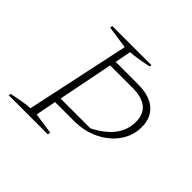

<svg xmlns="http://www.w3.org/2000/svg" viewBox="-130 -664 811 811"><g transform="rotate(45 275.5 -258.0)"><path d="M12 0 14 -10Q44 -16 69 -20.5Q94 -25 116 -26L215 -490L113 -505L115 -516H349L347 -507Q315 -500 289 -496Q263 -492 246 -491L232 -419H365Q433 -419 469 -388.5Q505 -358 505 -302Q505 -251 475.5 -209Q446 -167 395.5 -142.5Q345 -118 283 -118H171L153 -26L248 -12L246 0ZM359 -392H226L177 -145H355Q472 -204 472 -300Q472 -392 359 -392Z"/></g></svg>

Font: Piazzolla SC Thin
Style: Italic
Weight: 100
Italic angle: -11.3°
Designer: Juan Pablo del Peral
Foundry: Huerta Tipografica
Version: Version 1.330